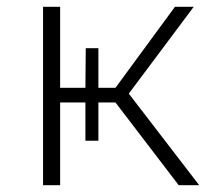

<svg xmlns="http://www.w3.org/2000/svg" viewBox="-20 -542 622 562"><path d="M503 0 318 -242H268V-130H230V-242H156V0H106V-522H156V-285H230L231 -401H268V-285H318L492 -522H547L357 -268L563 0Z"/></svg>

Font: Montserrat Light
Style: Regular
Weight: 300
Designer: Julieta Ulanovsky
Foundry: Julieta Ulanovsky
Version: Version 9.000; ttfautohint (v1.8.4.7-5d5b)